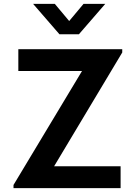

<svg xmlns="http://www.w3.org/2000/svg" viewBox="-20 -975 704 995"><path d="M288 -797.5 151.5 -955H264L338.5 -866L413 -955H525.5L389 -797.5ZM50 0V-16.5L405 -607H75V-720H613.5V-703L260.5 -113.5H605V0Z"/></svg>

Font: Vortex Mix
Style: Bold
Weight: 700
Designer: Mikhail Sharanda
Foundry: Mikhail Sharanda
Version: Version 4.504;Glyphs 3.1.2 (3151)